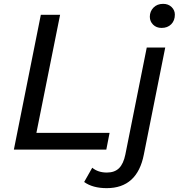

<svg xmlns="http://www.w3.org/2000/svg" viewBox="-20 -777 928 997"><path d="M52 0 192 -700H292L169 -87H549L532 0ZM534 200Q498 200 468.5 192Q439 184 417 168L459 94Q489 119 535 119Q575 119 598 96.5Q621 74 631 25L742 -530H838L727 25Q693 200 534 200ZM819 -632Q792 -632 775 -649Q758 -666 758 -690Q758 -718 777 -737.5Q796 -757 827 -757Q854 -757 871 -740.5Q888 -724 888 -701Q888 -670 869 -651Q850 -632 819 -632Z"/></svg>

Font: Montserrat Thin Medium
Style: Italic
Weight: 500
Italic angle: -11.3°
Version: Version 9.000